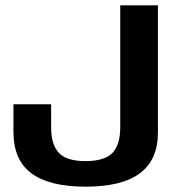

<svg xmlns="http://www.w3.org/2000/svg" viewBox="-20 -695 678 721"><path d="M301.5 6Q438 6 505.5 -44.5Q573 -95 573 -197V-675H431.5V-217Q431.5 -151 402 -120.5Q372.5 -90 301 -90Q230 -90 201 -121Q172 -152 172 -217V-303.5H30.5V-200Q30.5 -94 98.2 -44Q166 6 301.5 6Z"/></svg>

Font: Anybody UltraCondensed Thin SemiBold
Style: Regular
Weight: 600
Version: Version 1.111